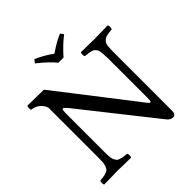

<svg xmlns="http://www.w3.org/2000/svg" viewBox="-217 -967 1132 1132"><g transform="rotate(-45 349.5 -401.0)"><path d="M331.1 -696.8Q294.4 -742.2 230 -792L246.1 -812Q305.2 -786.1 352.1 -751Q409.7 -791 459 -812L474.1 -792Q423.8 -753.9 374 -696.8ZM556.2 -512.2Q556.2 -532.2 554.7 -546.1Q553.2 -560.1 551.3 -570.8Q549.3 -581.5 543.7 -588.4Q538.1 -595.2 533 -599.6Q527.8 -604 516.6 -606.7Q505.4 -609.4 496.1 -610.6Q486.8 -611.8 469.2 -613.8Q464.8 -618.2 464.8 -630.4Q464.8 -642.6 469.2 -647Q568.8 -645 580.1 -645Q594.2 -645 691.9 -647Q696.3 -642.6 696.3 -630.4Q696.3 -618.2 691.9 -613.8Q662.1 -610.8 648.2 -607.7Q634.3 -604.5 622.8 -593.8Q611.3 -583 608.2 -564.7Q605 -546.4 605 -512.2V-21Q605 -6.8 598.9 1.5Q592.8 9.8 582 9.8Q559.6 9.8 542 -14.2L192.9 -455.1Q167 -487.8 159.2 -487.8Q153.8 -487.8 152.3 -477.5Q150.9 -467.3 150.9 -439V-132.8Q150.9 -109.4 152.1 -94Q153.3 -78.6 158.2 -67.4Q163.1 -56.2 168 -50.3Q172.9 -44.4 184.6 -40.3Q196.3 -36.1 206.8 -34.4Q217.3 -32.7 237.8 -30.8Q242.2 -26.4 242.2 -14.4Q242.2 -2.4 237.8 2Q138.2 0 127 0Q112.8 0 15.1 2Q10.7 -2.4 10.7 -14.4Q10.7 -26.4 15.1 -30.8Q35.2 -32.7 46.1 -34.4Q57.1 -36.1 68.6 -40.5Q80.1 -44.9 85.2 -51Q90.3 -57.1 95 -68.4Q99.6 -79.6 100.8 -94.7Q102.1 -109.9 102.1 -132.8V-549.8Q97.2 -571.8 75 -591.8Q52.7 -611.8 22.9 -613.8Q18.6 -618.2 18.6 -630.4Q18.6 -642.6 22.9 -647L158.2 -645L501 -203.1L515.6 -183.6L528.3 -167.5L536.6 -157.2Q541 -151.9 543.7 -149.9Q546.4 -147.9 548.8 -147.9Q553.7 -147.9 554.9 -154.8Q556.2 -161.6 556.2 -178.2Z"/></g></svg>

Font: Linux Libertine G
Style: Regular
Weight: 400
Designer: Philipp H. Poll
Foundry: Philipp H. Poll
Version: Version 4.7.5